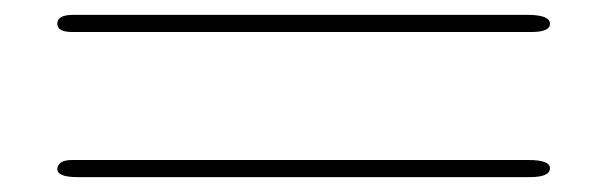

<svg xmlns="http://www.w3.org/2000/svg" viewBox="-20 -379 818 258"><path d="M57 -152Q58 -164 77 -164H690Q719 -164 719 -153Q719 -141 692 -141H84Q57 -141 57 -152ZM57 -347Q57 -359 78 -359H689Q719 -359 719 -347Q719 -336 694 -336H77Q57 -336 57 -347Z"/></svg>

Font: CMU Serif
Style: Roman
Weight: 500
Version: Version 0.7.0